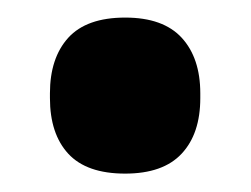

<svg xmlns="http://www.w3.org/2000/svg" viewBox="-20 -179 278 213"><path d="M118.8 13.6Q76.1 13.6 55.7 -8.5Q35.4 -30.6 35.4 -70.2V-75.5Q35.4 -114.6 55.7 -137.1Q76.1 -159.5 118.9 -159.5Q161 -159.5 181.6 -137.1Q202.2 -114.6 202.2 -75.5V-70.2Q202.2 -30.6 181.5 -8.5Q160.9 13.6 118.8 13.6Z"/></svg>

Font: Anek Gurmukhi Medium
Style: Regular
Weight: 500
Designer: Sarang Kulkarni (Gurmukhi), Yesha Goshar (Latin)
Foundry: Ek Type
Version: Version 1.003